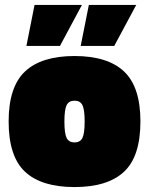

<svg xmlns="http://www.w3.org/2000/svg" viewBox="-20 -745 604 778"><path d="M15 -253Q15 -393 81.5 -455.5Q148 -518 282 -518Q416 -518 482.5 -455.5Q549 -393 549 -253Q549 -111 482.5 -49Q416 13 282 13Q148 13 81.5 -49Q15 -111 15 -253ZM323 -253Q323 -301 314 -319Q305 -337 282 -337Q259 -337 250 -319Q241 -301 241 -253Q241 -204 250 -186Q259 -168 282 -168Q305 -168 314 -186Q323 -204 323 -253ZM120 -725H312L223 -559H87ZM340 -725H532L443 -559H307Z"/></svg>

Font: Cairo Black
Style: Regular
Weight: 900
Designer: Mohamed Gaber, Accademia di Belle Arti di Urbino and others
Foundry: Kief Type Foundry, Accademia di Belle Arti di Urbino and others
Version: Version 3.011